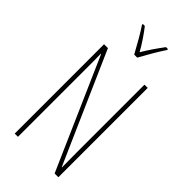

<svg xmlns="http://www.w3.org/2000/svg" viewBox="-290 -1017 1085 1085"><g transform="rotate(45 252.0 -475.0)"><path d="M240 -793H264C290 -840 324 -900 353 -943V-950H337C303 -904 278 -868 252 -824C228 -868 194 -917 168 -950H152V-943C174 -912 213 -843 240 -793ZM427 0V-714H401V-181C401 -152 402 -99 402 -54H400L109 -714H78V0H104V-548C104 -604 104 -637 103 -664H105L397 0Z"/></g></svg>

Font: Noto Sans Myanmar ExtraCondensed Thin
Style: Regular
Weight: 100
Width: 2
Designer: Monotype Design Team
Foundry: Monotype Imaging Inc.
Version: Version 2.107